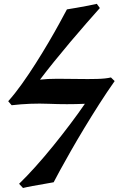

<svg xmlns="http://www.w3.org/2000/svg" viewBox="-20 -734 618 982"><path d="M414.1 -203.1Q323.2 -199.2 229.7 -203.1Q136.2 -207 39.6 -195.8L22 -216.3Q56.2 -254.4 92 -304.7Q127.9 -355 162.6 -409.7Q197.3 -464.4 228.3 -517.1Q259.3 -569.8 283.4 -614Q307.6 -658.2 322.3 -686Q341.3 -689 372.1 -694.3Q402.8 -699.7 432.1 -705.3Q461.4 -710.9 475.1 -714.4L490.7 -692.9Q460.9 -659.7 421.9 -615Q382.8 -570.3 340.3 -520Q297.9 -469.7 257.6 -419.9Q217.3 -370.1 184.6 -326.7Q222.7 -331.1 273.9 -331.1Q325.2 -331.1 378.2 -330.1Q431.2 -329.1 476.3 -330.3Q521.5 -331.5 547.4 -337.9L566.4 -319.3Q527.8 -264.6 488 -202.4Q448.2 -140.1 410.6 -77.9Q373 -15.6 341.6 39.6Q310.1 94.7 287.4 136.5Q264.6 178.2 254.4 198.2Q235.8 201.7 206.1 206.8Q176.3 211.9 146.5 217.3Q116.7 222.7 97.7 227.5L77.6 206.1Q115.7 169.4 160.9 119.1Q206.1 68.8 252 12.2Q297.9 -44.4 339.8 -100.1Q381.8 -155.8 414.1 -203.1Z"/></svg>

Font: Gentium Book Plus
Style: Bold Italic
Weight: 700
Italic angle: -8°
Designer: Victor Gaultney, Annie Olsen, Iska Routamaa, Becca Hirsbrunner
Foundry: SIL International
Version: Version 6.101